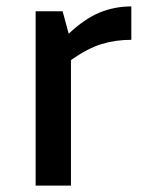

<svg xmlns="http://www.w3.org/2000/svg" viewBox="-20 -578 459 598"><path d="M389 -454Q340 -454 297 -441Q254 -428 201 -391V0H91V-543H175L194 -473Q244 -520 290.5 -539Q337 -558 389 -558Z"/></svg>

Font: Martel Sans SemiBold
Style: Regular
Weight: 600
Designer: Dan Reynolds and Mathieu Réguer
Foundry: Dan Reynolds and Mathieu Réguer
Version: Version 1.002; ttfautohint (v1.1) -l 5 -r 5 -G 72 -x 0 -D la